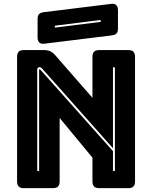

<svg xmlns="http://www.w3.org/2000/svg" viewBox="-20 -981 793 1001"><path d="M201 -622Q196 -627 193 -629Q190 -631 186 -631Q182 -631 178 -628Q174 -625 174 -619V-90H184V-617Q184 -618 184.5 -619Q185 -620 186 -620Q187 -620 188.5 -619Q190 -618 191 -617L569 -193V-90H579V-630H569V-208ZM255 0H105Q86 0 77.5 -8.5Q69 -17 69 -36V-684Q69 -703 77.5 -711.5Q86 -720 105 -720H209Q228 -720 241.5 -714Q255 -708 268 -693L462 -471V-684Q462 -703 470.5 -711.5Q479 -720 498 -720H648Q667 -720 675.5 -711.5Q684 -703 684 -684V-36Q684 -17 675.5 -8.5Q667 0 648 0H498Q479 0 470.5 -8.5Q462 -17 462 -36V-159L291 -366V-36Q291 -17 282.5 -8.5Q274 0 255 0ZM559 -796 210 -753Q193 -751 184.5 -760Q176 -769 176 -786V-882Q176 -901 184.5 -908.5Q193 -916 212 -918L561 -961Q578 -963 586.5 -954Q595 -945 595 -928V-832Q595 -813 586.5 -805.5Q578 -798 559 -796ZM266 -847V-837L505 -867V-877Z"/></svg>

Font: Bungee Inline
Style: Regular
Weight: 400
Designer: David Jonathan Ross
Foundry: David Jonathan Ross
Version: Version 1.001;PS 1.0;hotconv 1.0.72;makeotf.lib2.5.5900